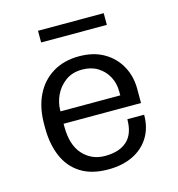

<svg xmlns="http://www.w3.org/2000/svg" viewBox="-104 -771 807 872"><g transform="rotate(-15 300.0 -335.5)"><path d="M299 10Q221 10 170 -22.5Q119 -55 94.5 -113Q70 -171 70 -246V-265Q70 -342 98 -399.5Q126 -457 178.5 -489Q231 -521 302 -521Q370 -521 418.5 -493Q467 -465 493.5 -417Q520 -369 520 -309V-243H156V-229Q156 -143 197 -98Q238 -53 301 -53Q368 -53 404.5 -86Q441 -119 441 -188H520Q520 -127 492.5 -82.5Q465 -38 415.5 -14Q366 10 299 10ZM157 -301H438V-318Q438 -358 421 -389.5Q404 -421 373.5 -440Q343 -459 301 -459Q254 -459 222 -435.5Q190 -412 173.5 -377Q157 -342 157 -305ZM153 -626V-681H462V-626Z"/></g></svg>

Font: Chivo Mono Light
Style: Regular
Weight: 300
Monospace: yes
Designer: Hector Gatti
Foundry: Omnibus-Type
Version: Version 1.008